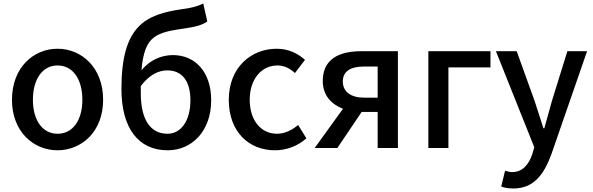

<svg xmlns="http://www.w3.org/2000/svg" viewBox="-20 -841 3369 1091"><path d="M307 13C443 13 566 -92 566 -274C566 -458 443 -564 307 -564C171 -564 48 -458 48 -274C48 -92 171 13 307 13ZM307 -81C221 -81 167 -158 167 -274C167 -391 221 -469 307 -469C394 -469 448 -391 448 -274C448 -158 394 -81 307 -81Z M780 -352C830 -418 882 -441 931 -441C1015 -441 1062 -380 1062 -271C1062 -157 1010 -81 932 -81C833 -81 780 -163 780 -312ZM1135 -821C1101 -805 1078 -798 1015 -789C807 -759 670 -696 670 -336C670 -113 766 13 933 13C1071 13 1180 -97 1180 -271C1180 -434 1088 -528 962 -528C895 -528 830 -498 784 -442C801 -644 869 -656 1039 -681C1086 -688 1129 -698 1158 -719Z M1543 13C1606 13 1671 -10 1721 -55L1674 -131C1641 -103 1600 -81 1554 -81C1462 -81 1399 -158 1399 -274C1399 -391 1465 -469 1557 -469C1595 -469 1626 -453 1656 -426L1713 -501C1673 -536 1622 -564 1552 -564C1407 -564 1280 -458 1280 -274C1280 -92 1394 13 1543 13Z M2126 -286H2050C1973 -286 1928 -320 1928 -378C1928 -437 1973 -463 2050 -463H2126ZM2033 -550C1909 -550 1814 -507 1814 -381C1814 -298 1864 -248 1929 -223L1768 0H1897L2035 -205H2037H2126V0H2241V-550Z M2414 0H2528V-458H2767V-550H2414Z M3316 -550H3204L3116 -267L3073 -112H3068C3051 -163 3034 -218 3018 -267L2916 -550H2798L3016 -4L3005 34C2985 93 2950 137 2890 137C2876 137 2860 132 2850 129L2828 219C2847 226 2869 230 2897 230C3013 230 3071 151 3114 33Z"/></svg>

Font: Genne Gothic Medium
Style: Regular
Weight: 500
Designer: Ryoko NISHIZUKA (kana & ideographs); Paul D. Hunt (Latin, Greek & Cyrillic); Wenlong ZHANG (bopomofo); Sandoll Communica
Foundry: Adobe Systems Incorporated
Version: Version 1.004;PS 1.004;hotconv 16.6.51;makeotf.lib2.5.65220